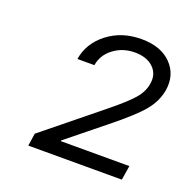

<svg xmlns="http://www.w3.org/2000/svg" viewBox="-89 -889 598 611"><g transform="rotate(20 210.5 -584.0)"><path d="M67.8 -363.6 74.2 -406.2 263.1 -559.3Q316.8 -602.6 339 -628Q361.2 -653.4 365.4 -681.5Q371.1 -715.2 348.7 -736.7Q326.3 -758.2 285.9 -758.2Q245 -758.2 214.3 -735.1Q183.6 -712 177.9 -676.1H120.4Q129.6 -732.2 177.2 -768.8Q224.8 -805.4 291.2 -805.4Q356.9 -805.4 392.2 -769.4Q427.6 -733.3 419 -679.3Q412.6 -640.3 384.6 -606.4Q356.5 -572.4 285.9 -516L160.5 -414.8V-412.3H392.4L384.6 -363.6Z"/></g></svg>

Font: Karasuma Gothic
Style: Light Italic
Weight: 300
Italic angle: 9.39998°
Designer: Rasmus Andersson / Ryoko Nishizuka
Foundry: rsms
Version: Version 1.00